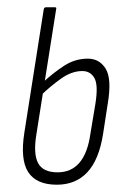

<svg xmlns="http://www.w3.org/2000/svg" viewBox="-20 -501 350 527"><path d="M136 6Q80 6 57.5 -28.5Q35 -63 47 -138L100 -475Q101 -481 106 -481H131Q136 -481 134 -475L80 -133Q71 -79 84.5 -53.5Q98 -28 138 -28Q213 -28 228 -133L242 -217Q250 -268 239 -287Q228 -306 206 -306Q177 -306 148 -285.5Q119 -265 91 -238L98 -275Q126 -301 156 -320.5Q186 -340 221 -340Q253 -340 270 -312.5Q287 -285 276 -218L263 -134Q252 -63 220 -28.5Q188 6 136 6Z"/></svg>

Font: Sofia Sans Extra Condensed ExtraLight
Style: Italic
Weight: 250
Italic angle: -9°
Version: Version 4.100